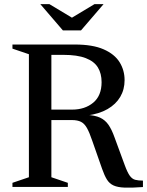

<svg xmlns="http://www.w3.org/2000/svg" viewBox="-20 -886 698 910"><path d="M321.5 -366.5Q382.5 -366.5 422 -399.5Q461.5 -432.5 461.5 -496.5Q461.5 -537.5 444 -566.2Q426.5 -595 386.5 -610.5Q346.5 -626 279.5 -626H134.5L144.5 -675H334.5Q419.5 -675 471.2 -652.2Q523 -629.5 546.8 -591.2Q570.5 -553 570.5 -506Q570.5 -462 550 -427Q529.5 -392 489.8 -369Q450 -346 391.5 -338.5V-341.5Q430 -339.5 454 -328.5Q478 -317.5 493.8 -295Q509.5 -272.5 523 -234.5L571.5 -102.5Q584 -68.5 595.2 -53Q606.5 -37.5 621 -33.8Q635.5 -30 657.5 -30V0.5Q604 4.5 571 3.2Q538 2 518.2 -7Q498.5 -16 486.8 -35Q475 -54 464 -85.5L417 -219.5Q404 -258 392.2 -279Q380.5 -300 364 -308.5Q347.5 -317 320 -317H143L133 -366.5ZM223.5 -675V-46L301.5 -19.5V0H39V-19.5L117 -46V-629L39 -655.5V-675ZM330.5 -796.5H311.5L428 -866.5H471L364 -742H278L171 -866.5H214Z"/></svg>

Font: Newsreader 24pt Medium
Style: Regular
Weight: 500
Designer: Hugues Gentile
Foundry: Production Type
Version: Version 1.003